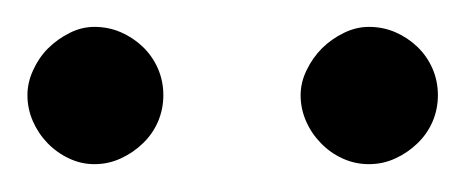

<svg xmlns="http://www.w3.org/2000/svg" viewBox="-20 -669 339 140"><path d="M99.1 -599.6Q99.1 -589.4 95.2 -580.3Q91.3 -571.3 84.2 -564.5Q77.1 -557.6 68.1 -553.5Q59.1 -549.3 48.8 -549.3Q39.1 -549.3 30.3 -553.5Q21.5 -557.6 14.6 -564.7Q7.8 -571.8 3.9 -580.8Q0 -589.8 0 -599.6Q0 -608.9 4.2 -617.9Q8.3 -627 15.1 -633.8Q22 -640.6 30.8 -645Q39.6 -649.4 48.8 -649.4Q59.1 -649.4 68.1 -645.5Q77.1 -641.6 84.2 -634.8Q91.3 -627.9 95.2 -618.9Q99.1 -609.9 99.1 -599.6ZM299.3 -599.6Q299.3 -589.4 295.4 -580.3Q291.5 -571.3 284.4 -564.5Q277.3 -557.6 268.3 -553.5Q259.3 -549.3 249 -549.3Q238.8 -549.3 229.7 -553.5Q220.7 -557.6 213.9 -564.7Q207 -571.8 203.1 -580.8Q199.2 -589.8 199.2 -599.6Q199.2 -608.9 203.6 -617.9Q208 -627 214.8 -633.8Q221.7 -640.6 230.7 -645Q239.7 -649.4 249 -649.4Q259.3 -649.4 268.3 -645.5Q277.3 -641.6 284.4 -634.8Q291.5 -627.9 295.4 -618.9Q299.3 -609.9 299.3 -599.6Z"/></svg>

Font: Doulos SIL Am
Style: Regular
Weight: 400
Designer: Walt Agee, Victor Gaultney, Peter Martin, Debbi Hosken, Becca Hirsbrunner
Foundry: SIL International
Version: Version 5.000